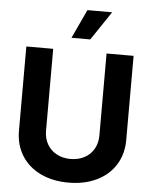

<svg xmlns="http://www.w3.org/2000/svg" viewBox="-61 -984 827 1043"><g transform="rotate(5 352.0 -462.0)"><path d="M644.5 -707V-248Q644.5 -171.4 607.9 -112.8Q571.3 -54.2 504.9 -22.2Q438.5 9.8 351.6 9.8Q264.6 9.8 198.5 -22.2Q132.3 -54.2 95.9 -112.8Q59.6 -171.4 59.6 -248V-707H206.1V-259.8Q206.1 -219.2 224.1 -187.3Q242.2 -155.3 275.4 -137.2Q308.6 -119.1 351.6 -119.1Q395 -119.1 428.2 -137.2Q461.4 -155.3 479.2 -187.3Q497.1 -219.2 497.1 -259.8V-707ZM373 -932.6H507.8L402.3 -775.4H299.8Z"/></g></svg>

Font: Pretendard
Style: Bold
Weight: 700
Designer: Base glyphs from Inter by Rasmus Andersson; Hangeul glyphs from Noto Sans CJK(Source Han Sans) by Jang Soo-young and Kan
Foundry: Kil Hyung-jin
Version: Version 1.309